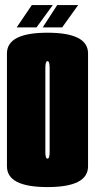

<svg xmlns="http://www.w3.org/2000/svg" viewBox="-20 -736 376 760"><path d="M168 4.5Q7.5 4.5 7.5 -77.5V-524.5Q7.5 -606.5 168 -606.5Q328.5 -606.5 328.5 -524.5V-77.5Q328.5 4.5 168 4.5ZM168 -108Q176.5 -108 176.5 -134.5V-467Q176.5 -494 168 -494Q159.5 -494 159.5 -467V-134.5Q159.5 -108 168 -108ZM46 -627.5 106 -716H189L124.5 -627.5ZM149 -627.5 206.5 -716H289.5L226 -627.5Z"/></svg>

Font: Anybody UltraCondensed ExtraBold
Style: Regular
Weight: 800
Width: 1
Designer: Tyler Finck
Foundry: Etcetera Type Company
Version: Version 1.010; ttfautohint (v1.8.3) -l 8 -r 50 -G 200 -x 14 